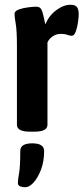

<svg xmlns="http://www.w3.org/2000/svg" viewBox="-20 -550 350 805"><path d="M105 2Q51 2 51 -27V-357Q51 -422 46 -450Q41 -478 41 -492Q41 -504 59.5 -510.5Q78 -517 100 -519.5Q122 -522 132 -522Q149 -522 155 -507.5Q161 -493 170 -448Q185 -484 215.5 -507Q246 -530 276 -530Q296 -530 303 -520Q310 -510 310 -490Q310 -478 307 -456.5Q304 -435 297.5 -417.5Q291 -400 281 -400Q272 -400 262 -404Q252 -408 235 -408Q217 -408 201.5 -398Q186 -388 179 -372V-27Q179 2 125 2ZM86 235Q75 235 65 231.5Q55 228 55 217Q55 204 60 176Q65 148 65 83Q65 51 115 51Q165 51 165 83Q165 127 152 161Q139 195 121 215Q103 235 86 235Z"/></svg>

Font: Asap Condensed SemiBold
Style: Regular
Weight: 600
Width: 3
Designer: Pablo Cosgaya
Foundry: Omnibus-Type
Version: Version 3.001; ttfautohint (v1.8.4.7-5d5b)